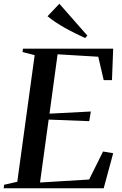

<svg xmlns="http://www.w3.org/2000/svg" viewBox="-36 -1002 651 1022"><path d="M-16.5 0 -14 -18.5 56 -34.5 148.5 -708.5 84 -725 86.5 -743H566.5L560 -575.5H516L487 -700L270.5 -713L227.5 -397L447.5 -408.5L439 -357L223 -365.5L177 -30.5L438.5 -46.5L512.5 -195.5L566.5 -186.5L516 0ZM417 -799.5Q390 -812 362.8 -825.5Q335.5 -839 309.2 -853.8Q283 -868.5 259.8 -884Q236.5 -899.5 217 -915.5L280 -982L429 -812.5Z"/></svg>

Font: Merriweather 144pt Medium
Style: Italic
Weight: 500
Italic angle: -7.8°
Version: Version 2.101